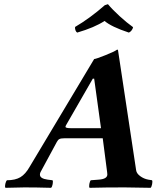

<svg xmlns="http://www.w3.org/2000/svg" viewBox="-20 -896 750 918"><path d="M316.9 -283.2H462.9L430.2 -520H423.8L294.9 -295.9Q293 -292 293 -290Q293 -283.2 316.9 -283.2ZM5.9 2Q2.4 -4.4 5.4 -16.8Q8.3 -29.3 13.2 -34.2Q53.2 -34.2 77.6 -48.8Q102.1 -63.5 122.1 -99.1L430.2 -613.8Q438 -613.8 483.2 -631.8Q528.3 -649.9 539.1 -658.2H543.9L630.9 -82Q632.8 -66.9 650.1 -54Q667.5 -41 689 -37.1L707 -34.2Q710 -28.3 707.3 -15.1Q704.6 -2 700.2 2Q614.3 0 575.2 0Q480.5 0 408.2 2Q404.8 -3.4 407.2 -16.6Q409.7 -29.8 414.1 -34.2L452.1 -37.1Q493.2 -40 493.2 -62Q493.2 -68.4 492.2 -73.2L471.2 -234.9H289.1Q272 -234.9 264.6 -231.4Q257.3 -228 252 -217.8L173.8 -73.2Q170.9 -67.4 170.9 -61Q170.9 -42 208 -37.1L231 -34.2Q234.4 -29.8 231.9 -16.1Q229.5 -2.4 224.1 2Q153.8 0 97.2 0Q78.1 0 5.9 2ZM616.2 -766.1Q615.2 -758.8 609.4 -751Q603.5 -743.2 596.2 -740.2Q511.7 -768.1 480 -795.9Q431.6 -764.2 349.1 -740.2Q343.8 -743.2 340.8 -751.2Q337.9 -759.3 338.9 -767.1Q409.7 -808.6 481 -871.1L496.1 -876Q518.1 -849.6 552.7 -818.1Q587.4 -786.6 616.2 -766.1Z"/></svg>

Font: Common Serif
Style: Bold Italic
Weight: 700
Italic angle: -12°
Designer: Philipp H. Poll, Khaled Hosny
Foundry: Stefan Peev, Context Ltd.
Version: Version 1.026